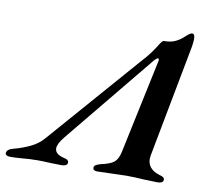

<svg xmlns="http://www.w3.org/2000/svg" viewBox="-141 -766 947 858"><g transform="rotate(10 333.0 -337.0)"><path d="M-64 -8Q-64 -25 -34 -33Q2 -42 38.5 -59Q75 -76 98 -103L485 -546Q499 -562 521 -596Q528 -608 534 -616Q540 -624 544 -624Q571 -624 588.5 -630.5Q606 -637 623 -650Q630 -656 639 -664Q648 -672 653.5 -675.5Q659 -679 664 -679Q676 -679 676 -657Q676 -644 673 -623L576 -112Q574 -100 574 -95Q574 -48 629 -31Q642 -28 647.5 -23.5Q653 -19 652 -11Q650 3 626 3Q610 3 562 1Q520 -2 483 -2Q463 -2 415 0Q369 2 353 2Q333 2 333 -12Q332 -25 363 -33Q405 -42 422 -56Q439 -70 446 -104L535 -524Q540 -543 533 -543Q528 -543 518 -533L182 -123Q154 -89 154 -68Q154 -42 195 -32Q220 -27 217 -12Q216 -5 209 -1.5Q202 2 190 2L142 1Q104 -1 84 -1Q63 -1 46.5 0Q30 1 19 2Q-13 5 -41 5Q-64 5 -64 -8Z"/></g></svg>

Font: EB Garamond SemiBold
Style: Italic
Weight: 600
Italic angle: -17.2°
Designer: Georg Duffner and Octavio Pardo
Foundry: Georg Duffner
Version: Version 1.000